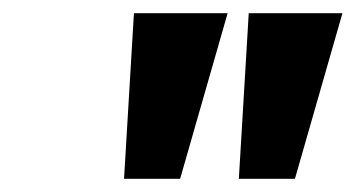

<svg xmlns="http://www.w3.org/2000/svg" viewBox="-20 -757 539 291"><path d="M342 -486 357 -737H499L427 -486ZM168 -486 183 -737H325L253 -486Z"/></svg>

Font: Tomorrow SemiBold
Style: Italic
Weight: 600
Italic angle: -10°
Designer: Tony de Marco, Monica Rizzolli
Foundry: Just in Type
Version: Version 2.002